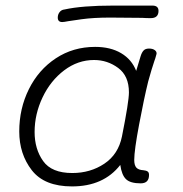

<svg xmlns="http://www.w3.org/2000/svg" viewBox="-20 -660 655 688"><path d="M533 -441Q524 -415 511 -368Q496 -307 478.5 -214Q461 -121 461 -87Q461 -68 468.5 -59.5Q476 -51 494 -50Q504 -49 509 -45.5Q514 -42 514 -33Q514 -3 484 -3Q447 -3 431.5 -18Q416 -33 411 -69Q351 8 238 8Q139 8 94 -50Q49 -108 49 -189Q49 -271 83.5 -340.5Q118 -410 180 -451Q242 -492 321 -492Q376 -492 414 -469.5Q452 -447 468 -406L484 -459Q488 -472 494.5 -479Q501 -486 514 -486Q527 -486 534.5 -480.5Q542 -475 541 -467Q536 -448 533 -441ZM442 -329Q442 -388 403.5 -416.5Q365 -445 317 -445Q259 -445 210 -408Q161 -371 132.5 -311Q104 -251 104 -187Q104 -126 134.5 -83Q165 -40 239 -40Q304 -40 354 -73.5Q404 -107 417 -171Q442 -296 442 -329ZM187 -597Q187 -608 193.5 -616.5Q200 -625 211 -626Q274 -640 387 -640H526Q548 -640 548 -621Q548 -595 520 -595Q503 -595 490 -596L375 -597Q315 -597 272 -591Q229 -585 224 -584Q209 -581 203 -581Q187 -581 187 -597Z"/></svg>

Font: Mali Light
Style: Italic
Weight: 300
Italic angle: -10°
Version: Version 1.000; ttfautohint (v1.6)